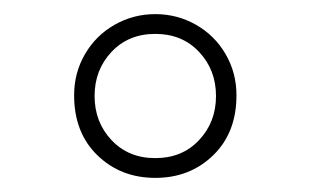

<svg xmlns="http://www.w3.org/2000/svg" viewBox="-20 -779 440 272"><path d="M85 -644Q85 -676 100.5 -702.5Q116 -729 142.5 -744Q169 -759 200 -759Q231 -759 257.5 -744Q284 -729 299.5 -702.5Q315 -676 315 -644Q315 -591 282 -559Q249 -527 200 -527Q151 -527 118 -559Q85 -591 85 -644ZM286 -643Q286 -680 262 -705.5Q238 -731 200 -731Q162 -731 138 -705.5Q114 -680 114 -643Q114 -606 138 -580.5Q162 -555 200 -555Q238 -555 262 -580.5Q286 -606 286 -643Z"/></svg>

Font: Kreadon
Style: Regular
Weight: 400
Designer: kohakuno
Foundry: StudioGnu
Version: Version 1.000;Glyphs 3.1.2 (3151)